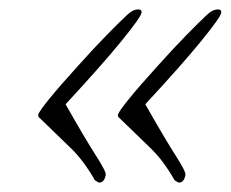

<svg xmlns="http://www.w3.org/2000/svg" viewBox="-20 -408 489 407"><path d="M358 -21 350 -26Q340 -44 326.5 -62.5Q313 -81 296 -97L233 -158Q230 -159 230 -165Q232 -172 253.5 -198.5Q275 -225 314 -268Q349 -307 375.5 -334Q402 -361 417 -375Q430 -388 442 -388Q450 -388 449 -381Q448 -372 406.5 -321Q365 -270 288 -187Q330 -113 352.5 -78Q375 -43 373 -37Q370 -20 358 -21ZM189 -21 181 -26Q171 -44 157.5 -62.5Q144 -81 127 -97L64 -158Q61 -159 61 -165Q63 -172 84.5 -198.5Q106 -225 145 -268Q180 -307 206.5 -334Q233 -361 248 -375Q261 -388 273 -388Q281 -388 280 -381Q279 -372 237.5 -321Q196 -270 119 -187Q161 -113 183.5 -78Q206 -43 204 -37Q201 -20 189 -21Z"/></svg>

Font: Corinthia
Style: Regular
Weight: 400
Designer: Robert E. Leuschke
Foundry: Robert E. Leuschke
Version: Version 1.013; ttfautohint (v1.8.3)